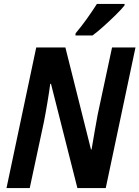

<svg xmlns="http://www.w3.org/2000/svg" viewBox="-20 -955 708 975"><path d="M450 -775Q472 -791 504.5 -820Q537 -849 567.5 -879Q598 -909 612 -927L613 -935H472Q450 -900 421 -859.5Q392 -819 364 -786L363 -775ZM131 0 203 -336Q211 -376 221 -436Q231 -496 235 -529H239L373 0H517L668 -714H549L476 -373Q469 -337 460.5 -286.5Q452 -236 445 -196H442L312 -714H164L13 0Z"/></svg>

Font: Noto Sans UI SemiCondensed
Style: Bold Italic
Weight: 700
Width: 4
Designer: Monotype Design Team
Foundry: Monotype Imaging Inc.
Version: 1.001